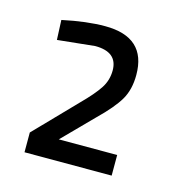

<svg xmlns="http://www.w3.org/2000/svg" viewBox="-61 -854 403 432"><g transform="rotate(15 140.0 -638.5)"><path d="M235 -478H32V-524L124 -619Q151 -646 163.5 -665Q176 -684 176 -707Q176 -750 124 -750L37 -741L35 -787Q91 -799 134 -799Q230 -799 230 -711Q230 -677 216 -653Q202 -629 168 -596L99 -526H235Z"/></g></svg>

Font: Titillium Web[RUS by Daymarius]
Style: Regular
Weight: 300
Designer: Cyrillization by Daymarius
Foundry: Cyrillization by Daymarius
Version: Version 1.002 September 12, 2018